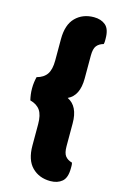

<svg xmlns="http://www.w3.org/2000/svg" viewBox="-123 -721 573 910"><g transform="rotate(15 163.5 -266.0)"><path d="M199 -266Q253 -240 253 -156V-44Q253 -10 264.5 4.5Q276 19 298 25Q300 33 300 39.5Q300 46 300 52Q300 99 278 117.5Q256 136 221 136Q166 136 131 101Q96 66 96 -5V-110Q96 -154 80.5 -177Q65 -200 31 -209Q28 -221 26 -235.5Q24 -250 24 -266Q24 -282 26 -296.5Q28 -311 31 -323Q65 -332 80.5 -355Q96 -378 96 -422V-527Q96 -598 131 -633Q166 -668 221 -668Q256 -668 278 -649.5Q300 -631 300 -584Q300 -578 300 -571.5Q300 -565 298 -557Q276 -551 264.5 -536.5Q253 -522 253 -488V-376Q253 -291 199 -266Z"/></g></svg>

Font: Baloo Tammudu
Style: Regular
Weight: 400
Designer: Omkar Shende and Ek Type
Foundry: Ek Type
Version: Version 1.443;PS 1.000;hotconv 16.6.51;makeotf.lib2.5.65220;